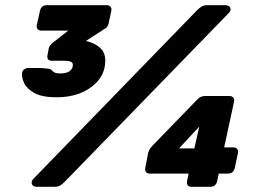

<svg xmlns="http://www.w3.org/2000/svg" viewBox="-20 -720 979 740"><path d="M199 -345Q142 -345 112.5 -361.5Q83 -378 73 -400Q63 -422 65 -439Q67 -449 74.5 -453.5Q82 -458 86 -458H132Q141 -458 150 -457Q159 -456 168 -455Q176 -454 179.5 -449.5Q183 -445 189.5 -441Q196 -437 214 -437Q234 -437 245.5 -444Q257 -451 260 -463Q263 -478 253.5 -482Q244 -486 225 -486H178Q169 -486 165 -492Q161 -498 163 -507L168 -534Q170 -541 173.5 -545.5Q177 -550 183 -555L243 -602H140Q130 -602 125 -608Q120 -614 122 -624L134 -678Q139 -700 160 -700H391Q401 -700 406 -694Q411 -688 409 -678L399 -631Q397 -623 393.5 -617.5Q390 -612 379 -606L311 -562Q351 -553 371.5 -529.5Q392 -506 383 -460Q376 -426 350 -400Q324 -374 285.5 -359.5Q247 -345 199 -345ZM122 0Q107 0 103 -10.5Q99 -21 109 -31L740 -681Q749 -690 757.5 -695Q766 -700 780 -700H848Q863 -700 867.5 -690Q872 -680 861 -669L229 -19Q220 -10 212 -5Q204 0 190 0ZM718 0Q708 0 703.5 -6Q699 -12 701 -22L707 -51H557Q547 -51 542.5 -57Q538 -63 540 -73L551 -131Q552 -133 555 -141Q558 -149 570 -161L736 -332Q746 -343 754 -346.5Q762 -350 769 -350H864Q874 -350 879 -344Q884 -338 882 -328L844 -152H879Q889 -152 894 -146Q899 -140 897 -130L885 -73Q880 -51 858 -51H823L817 -22Q812 0 790 0ZM670 -148H729L748 -232Z"/></svg>

Font: Rubik Light ExtraBold
Style: Italic
Weight: 800
Italic angle: -12°
Version: Version 2.104